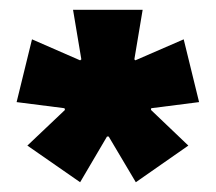

<svg xmlns="http://www.w3.org/2000/svg" viewBox="-20 -659 442 393"><path d="M199 -379.5 144 -286 36 -361 113 -434 112 -437.5 14 -450 45.5 -578.5 144 -535.5 146.5 -537.5 129.5 -639H272L255 -537.5L257 -535.5L356 -578.5L387.5 -450L289.5 -437.5L289 -434L365.5 -361L258 -286L202.5 -379.5Z"/></svg>

Font: Anek Malayalam ExtraBold
Style: Regular
Weight: 800
Version: Version 1.003